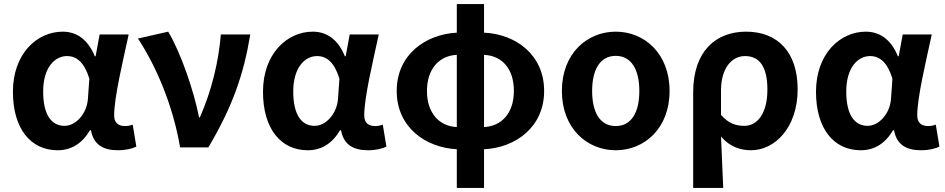

<svg xmlns="http://www.w3.org/2000/svg" viewBox="-20 -731 4685 952"><path d="M266 14C333 14 387 -19 426 -85H431C444 -14 491 14 565 14C607 14 637 5 656 -4L638 -113C625 -108 612 -106 600 -106C569 -106 546 -120 546 -159C546 -248 589 -426 618 -560H474L454 -452H450C415 -539 356 -574 291 -574C162 -574 44 -463 44 -276C44 -93 132 14 266 14ZM300 -107C235 -107 194 -162 194 -277C194 -398 253 -453 312 -453C360 -453 398 -422 423 -341L416 -242C411 -167 356 -107 300 -107Z M873 0H1013C1134 -204 1188 -362 1221 -560H1075C1064 -425 1029 -280 971 -149H967C942 -277 878 -467 814 -574L664 -540C755 -402 838 -207 873 0Z M1506 14C1573 14 1627 -19 1666 -85H1671C1684 -14 1731 14 1805 14C1847 14 1877 5 1896 -4L1878 -113C1865 -108 1852 -106 1840 -106C1809 -106 1786 -120 1786 -159C1786 -248 1829 -426 1858 -560H1714L1694 -452H1690C1655 -539 1596 -574 1531 -574C1402 -574 1284 -463 1284 -276C1284 -93 1372 14 1506 14ZM1540 -107C1475 -107 1434 -162 1434 -277C1434 -398 1493 -453 1552 -453C1600 -453 1638 -422 1663 -341L1656 -242C1651 -167 1596 -107 1540 -107Z M2245 -101C2159 -105 2097 -169 2097 -280C2097 -391 2159 -455 2245 -459ZM2245 201H2380V9C2535 2 2678 -100 2678 -280C2678 -460 2537 -562 2380 -569V-711H2245V-569C2090 -561 1947 -460 1947 -280C1947 -100 2090 1 2245 9ZM2380 -459C2469 -455 2528 -391 2528 -280C2528 -169 2466 -105 2380 -101Z M3033 14C3175 14 3300 -94 3300 -280C3300 -466 3175 -574 3033 -574C2891 -574 2766 -466 2766 -280C2766 -94 2891 14 3033 14ZM3033 -106C2955 -106 2916 -174 2916 -280C2916 -385 2955 -454 3033 -454C3111 -454 3150 -385 3150 -280C3150 -174 3111 -106 3033 -106Z M3417 201H3566C3562 114 3559 36 3555 -54C3598 -3 3652 14 3704 14C3821 14 3935 -97 3935 -289C3935 -468 3840 -574 3679 -574C3531 -574 3417 -479 3417 -273ZM3671 -107C3633 -107 3595 -116 3555 -161V-283C3555 -391 3607 -453 3674 -453C3750 -453 3785 -394 3785 -287C3785 -165 3733 -107 3671 -107Z M4248 14C4315 14 4369 -19 4408 -85H4413C4426 -14 4473 14 4547 14C4589 14 4619 5 4638 -4L4620 -113C4607 -108 4594 -106 4582 -106C4551 -106 4528 -120 4528 -159C4528 -248 4571 -426 4600 -560H4456L4436 -452H4432C4397 -539 4338 -574 4273 -574C4144 -574 4026 -463 4026 -276C4026 -93 4114 14 4248 14ZM4282 -107C4217 -107 4176 -162 4176 -277C4176 -398 4235 -453 4294 -453C4342 -453 4380 -422 4405 -341L4398 -242C4393 -167 4338 -107 4282 -107Z"/></svg>

Font: Noto Sans Mono CJK TC
Style: Bold
Weight: 700
Designer: Ryoko NISHIZUKA 西塚涼子 (kana, bopomofo & ideographs); Paul D. Hunt (Latin, Greek & Cyrillic); Sandoll Communications 산돌커뮤니
Foundry: Adobe
Version: Version 2.004;hotconv 1.0.118;makeotfexe 2.5.65603